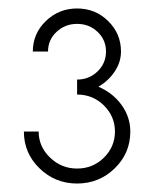

<svg xmlns="http://www.w3.org/2000/svg" viewBox="-20 -851 361 451"><path d="M70.8 -542Q70.8 -506.8 97.4 -481Q124 -455.1 161.1 -455.1Q198.2 -455.1 224.1 -480.7Q250 -506.3 250 -542Q250 -577.6 224.1 -603.3Q198.2 -628.9 161.1 -628.9V-664.1Q189.5 -664.1 209.2 -683.3Q229 -702.6 229 -730Q229 -757.3 209.2 -776.1Q189.5 -794.9 161.1 -794.9Q132.8 -794.9 112.8 -776.1Q92.8 -757.3 92.8 -730H57.1Q57.1 -772 87.6 -801.5Q118.2 -831.1 161.1 -831.1Q204.1 -831.1 234.1 -801.5Q264.2 -772 264.2 -730Q264.2 -705.1 249.5 -683.1Q234.9 -661.1 211.9 -647.9V-647Q245.6 -632.3 265.9 -604Q286.1 -575.7 286.1 -542Q286.1 -491.2 249.5 -455.6Q212.9 -419.9 161.1 -419.9Q109.4 -419.9 72.8 -455.6Q36.1 -491.2 36.1 -542Z"/></svg>

Font: RawengulkPcs
Style: Regular
Weight: 400
Version: Version 0.92